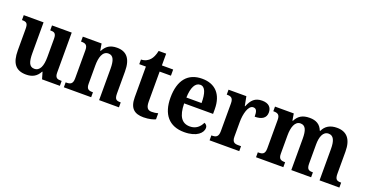

<svg xmlns="http://www.w3.org/2000/svg" viewBox="-33 -1276 3637 1903"><g transform="rotate(20 1786.0 -325.0)"><path d="M246 10C310 10 356 -14 387 -72H391L412 0H600V-52H592C556 -52 530 -57 530 -115V-536H322V-484H326C362 -484 386 -478 386 -419V-226C386 -132 362 -72 303 -72C248 -72 233 -123 233 -213V-536H24V-484H28C73 -484 88 -472 88 -414V-188C88 -52 137 10 246 10Z M642 0H930V-52H926C885 -52 861 -61 861 -117V-310C861 -392 881 -466 944 -466C997 -466 1014 -416 1014 -331V0H1223V-52H1219C1177 -52 1158 -61 1158 -123V-355C1158 -490 1104 -549 1005 -549C931 -549 891 -519 862 -464H857L845 -536H647V-484H651C692 -484 717 -475 717 -419V-121C717 -61 690 -52 648 -52H642Z M1484 10C1543 10 1589 -4 1609 -14V-78C1589 -72 1566 -69 1542 -69C1497 -69 1481 -96 1481 -157V-471H1600V-536H1481V-660H1402C1392 -613 1377 -582 1359 -562C1340 -540 1309 -521 1266 -520V-471H1336V-148C1336 -31 1389 10 1484 10Z M1913 10C2048 10 2104 -52 2104 -103C2104 -125 2089 -140 2072 -146C2050 -99 2011 -62 1947 -62C1863 -62 1819 -122 1817 -258H2122V-307C2122 -466 2039 -549 1903 -549C1755 -549 1670 -453 1670 -265C1670 -91 1753 10 1913 10ZM1978 -320H1818C1821 -427 1853 -486 1905 -486C1957 -486 1978 -423 1978 -320Z M2179 0H2492V-52H2462C2425 -52 2398 -60 2398 -119V-274C2398 -355 2422 -456 2475 -456C2510 -456 2519 -428 2519 -373C2593 -373 2637 -401 2637 -460C2637 -512 2606 -548 2536 -548C2460 -548 2424 -509 2395 -438H2391L2372 -536H2184V-484H2187C2228 -484 2253 -475 2253 -416V-124C2253 -61 2225 -52 2183 -52H2179Z M2669 0H2957V-52H2954C2913 -52 2888 -61 2888 -117V-310C2888 -393 2910 -466 2970 -466C3024 -466 3041 -417 3041 -331V0H3250V-52H3247C3205 -52 3185 -61 3185 -123V-322C3185 -400 3207 -466 3266 -466C3319 -466 3339 -417 3339 -331V0H3548V-52H3545C3503 -52 3483 -61 3483 -123V-355C3483 -490 3425 -549 3325 -549C3253 -549 3204 -520 3178 -463H3173C3150 -524 3103 -549 3037 -549C2959 -549 2918 -520 2889 -464H2884L2872 -536H2674V-487H2677C2718 -487 2744 -478 2744 -421V-121C2744 -61 2718 -52 2677 -52H2669Z"/></g></svg>

Font: Noto Serif Myanmar SemiCondensed
Style: Bold
Weight: 700
Width: 4
Designer: Ben Mitchell and the Monotype Design Team
Foundry: Monotype Imaging Inc.
Version: Version 2.106